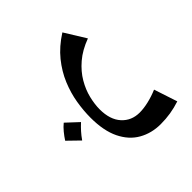

<svg xmlns="http://www.w3.org/2000/svg" viewBox="-118 -640 1078 1078"><g transform="rotate(45 421.0 -101.0)"><path d="M485.5 7Q430 7 369.4 -3Q308.8 -13 248.5 -38Q188.2 -63 133.6 -107Q79 -151 35 -220L160.2 -297.5Q185.5 -229.5 224.5 -184Q263.5 -138.5 309.4 -111.8Q355.2 -85 402 -73.8Q448.8 -62.5 488.5 -62.5Q570.5 -62.5 615.5 -103.4Q660.5 -144.2 660.5 -209Q660.5 -240.8 651.5 -279.5Q642.5 -318.2 626.2 -356.8L765 -402.5Q777.8 -363.5 783.9 -325.5Q790 -287.5 790 -246.5Q790 -174.2 757.2 -116.6Q724.5 -59 657 -26Q589.5 7 485.5 7ZM476.2 199Q454.8 185.2 434.1 168.2Q413.5 151.2 398.8 133L465 62Q483.2 81.8 501.5 98.1Q519.8 114.5 542.8 130.5Z"/></g></svg>

Font: Marhey Light
Style: Regular
Weight: 300
Designer: Nur Syamsi & Bustanul Arifin
Foundry: Namelatype
Version: Version 1.000